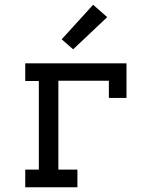

<svg xmlns="http://www.w3.org/2000/svg" viewBox="-20 -786 640 806"><path d="M86 0V-74H143V-446H86V-520H511V-375H437V-447H225V-74H305V0ZM287 -579 239 -621 371 -766 430 -714Z"/></svg>

Font: Iosevka Etoile
Style: Regular
Weight: 400
Designer: Belleve Invis
Foundry: Belleve Invis
Version: Version 33.2.4